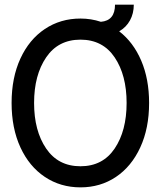

<svg xmlns="http://www.w3.org/2000/svg" viewBox="-20 -794 693 828"><path d="M623 -350Q623 -241 585 -158.5Q547 -76 480 -31Q413 14 327 14Q241 14 173.5 -31Q106 -76 68 -158.5Q30 -241 30 -350Q30 -459 68 -541.5Q106 -624 173.5 -669Q241 -714 327 -714Q373 -714 415 -700Q476 -705 476 -774H557Q557 -736 540.5 -706Q524 -676 494 -659Q555 -612 589 -532.5Q623 -453 623 -350ZM526 -350Q526 -470 474.5 -546.5Q423 -623 327 -623Q231 -623 179 -546.5Q127 -470 127 -350Q127 -230 179 -153.5Q231 -77 327 -77Q423 -77 474.5 -153.5Q526 -230 526 -350Z"/></svg>

Font: Cabin Condensed
Style: Regular
Weight: 400
Width: 3
Designer: Pablo Impallari
Foundry: Pablo Impallari. http://www.impallari.com Igino Marini. http://www.ikern.com
Version: Version 2.200